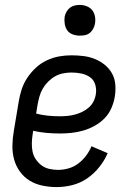

<svg xmlns="http://www.w3.org/2000/svg" viewBox="-20 -753 540 781"><path d="M210 8Q181 8 152.5 2Q124 -4 101 -18Q78 -32 61.5 -54.5Q45 -77 37.5 -104Q30 -131 30.5 -160.5Q31 -190 36 -219L56 -339Q60 -364 68 -389Q76 -414 91 -436.5Q106 -459 126 -477.5Q146 -496 170.5 -507.5Q195 -519 220 -523.5Q245 -528 270 -528Q295 -528 319.5 -525Q344 -522 366 -513Q388 -504 406 -489.5Q424 -475 435.5 -454.5Q447 -434 449 -409.5Q451 -385 447 -360Q443 -336 433 -313Q423 -290 405.5 -272Q388 -254 365.5 -241.5Q343 -229 319 -222Q295 -215 271 -212.5Q247 -210 224 -210Q196 -210 168.5 -212.5Q141 -215 115 -221L113 -208Q110 -190 109.5 -171.5Q109 -153 112.5 -136Q116 -119 126 -104.5Q136 -90 149.5 -80Q163 -70 180.5 -66Q198 -62 217 -62Q237 -62 258.5 -68Q280 -74 298 -87.5Q316 -101 330 -119.5Q344 -138 352 -158L418 -130Q405 -100 383.5 -73Q362 -46 334 -27Q306 -8 274 0Q242 8 210 8ZM224 -280Q239 -280 254.5 -281.5Q270 -283 285 -287Q300 -291 314.5 -298Q329 -305 341.5 -316Q354 -327 361 -341.5Q368 -356 370 -371Q373 -391 367 -410Q361 -429 345.5 -439.5Q330 -450 310.5 -454Q291 -458 271 -458Q254 -458 236.5 -454.5Q219 -451 204 -442.5Q189 -434 176 -421Q163 -408 154 -392.5Q145 -377 140.5 -360.5Q136 -344 133 -328L127 -291Q150 -285 174.5 -282.5Q199 -280 224 -280ZM304 -608Q290 -608 276 -613Q262 -618 254 -629Q246 -640 243.5 -655Q241 -670 243 -685Q245 -695 250.5 -705Q256 -715 264.5 -721.5Q273 -728 283.5 -730.5Q294 -733 305 -733Q319 -733 333 -727.5Q347 -722 355.5 -711Q364 -700 366.5 -685Q369 -670 366 -655Q364 -645 358.5 -635Q353 -625 344.5 -618.5Q336 -612 325.5 -610Q315 -608 304 -608Z"/></svg>

Font: Iosevka Term Curly
Style: Italic
Weight: 400
Italic angle: -9°
Designer: Belleve Invis
Foundry: Belleve Invis
Version: Version 32.3.0